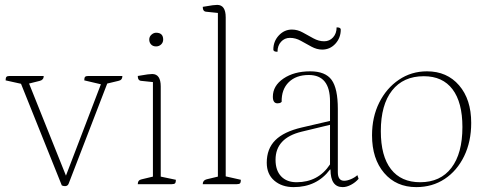

<svg xmlns="http://www.w3.org/2000/svg" viewBox="-20 -754 1984 786"><path d="M246 8Q242 8 238.5 7Q235 6 233 5L66 -411L3 -425Q3 -436 6.5 -439.5Q10 -443 20 -443H159Q159 -427 143 -423L99 -412L250 -35L393 -409L325 -425Q325 -436 328.5 -439.5Q332 -443 342 -443H481Q481 -426 465 -423L419 -412L261 -2Q257 8 246 8Z M544 0Q544 -17 560 -20L606 -31V-418L558 -423Q544 -424 544 -443Q573 -448 584.5 -449.5Q596 -451 603 -451Q638 -451 638 -400V-31L700 -18Q700 -8 697 -4Q694 0 683 0ZM619 -564Q606 -564 598.5 -572Q591 -580 591 -592Q591 -604 600 -612Q609 -620 619 -620Q648 -620 648 -592Q648 -580 639.5 -572Q631 -564 619 -564Z M810 0Q810 -16 826 -20L872 -31V-701L824 -706Q810 -707 810 -726Q839 -731 850.5 -732.5Q862 -734 869 -734Q904 -734 904 -683V-32L966 -18Q966 -8 963 -4Q960 0 949 0Z M1182 12Q1134 12 1103 -14.5Q1072 -41 1072 -88Q1072 -145 1107 -180Q1142 -215 1215 -232L1331 -259V-339Q1331 -447 1244 -447Q1192 -447 1162 -417.5Q1132 -388 1133 -337Q1129 -333 1124.5 -332Q1120 -331 1116 -331Q1097 -331 1097 -358Q1097 -403 1140.5 -432.5Q1184 -462 1250 -462Q1312 -462 1337.5 -427Q1363 -392 1363 -308V-49Q1363 -14 1389 -14Q1401 -14 1416.5 -20.5Q1432 -27 1443 -37L1448 -22Q1435 -7 1417 2.5Q1399 12 1383 12Q1333 12 1333 -60H1331Q1277 12 1182 12ZM1194 -8Q1283 -8 1331 -81V-243L1215 -215Q1108 -189 1108 -100Q1108 -56 1131 -32Q1154 -8 1194 -8ZM1167 -599Q1145 -599 1130.5 -583Q1116 -567 1116 -542Q1099 -542 1099 -551Q1099 -585 1121.5 -609Q1144 -633 1175 -633Q1198 -633 1219.5 -621Q1241 -609 1263 -597Q1285 -585 1307 -585Q1329 -585 1343.5 -601Q1358 -617 1358 -642Q1375 -642 1375 -633Q1375 -599 1353 -575Q1331 -551 1299 -551Q1277 -551 1255 -563Q1233 -575 1211.5 -587Q1190 -599 1167 -599Z M1684 12Q1602 12 1552.5 -46Q1503 -104 1503 -200Q1503 -275 1532.5 -334Q1562 -393 1613 -427.5Q1664 -462 1728 -462Q1810 -462 1859.5 -404.5Q1909 -347 1909 -251Q1909 -174 1880 -114.5Q1851 -55 1800.5 -21.5Q1750 12 1684 12ZM1700 -8Q1783 -8 1828 -67Q1873 -126 1873 -234Q1873 -335 1832.5 -388.5Q1792 -442 1715 -442Q1631 -442 1585 -383.5Q1539 -325 1539 -217Q1539 -115 1580.5 -61.5Q1622 -8 1700 -8Z"/></svg>

Font: Petrona Thin
Style: Regular
Weight: 100
Designer: Ringo R. Seeber
Foundry: Ringo R. Seeber
Version: Version 2.001; ttfautohint (v1.8.3)